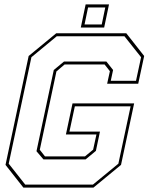

<svg xmlns="http://www.w3.org/2000/svg" viewBox="-20 -851 679 871"><path d="M86 0 5 -103 110 -597 235 -700H553L634 -597L607 -471H466L478.5 -528L454.5 -558.5H273L236 -527L160.5 -171.5L184 -141.5H365.5L402.5 -172L417.5 -241H279L309 -382H588.5L529 -103L404 0ZM94.5 -13.5H401.5L517 -108.5L572.5 -368.5H319.5L295 -254H433.5L415 -166.5L368.5 -128H177L145.5 -165L224 -533.5L270.5 -572H462.5L493 -533.5L482.5 -484.5H597L620 -591.5L544.5 -686.5H237.5L122.5 -591.5L19.5 -108.5ZM346.5 -726 368.5 -831H474.5L452.5 -726ZM363.5 -740H441.5L457.5 -817H379.5Z"/></svg>

Font: Tourney Thin Thin
Style: Italic
Weight: 250
Italic angle: -12°
Version: Version 1.015